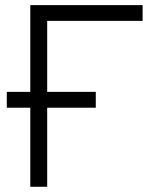

<svg xmlns="http://www.w3.org/2000/svg" viewBox="-20 -713 626 733"><path d="M5.9 -301.8V-362.3H95.7V-693.4H524.4V-633.3H160.2V-362.3H345.7V-301.8H160.2V0H95.7V-301.8Z"/></svg>

Font: Cascadia Mono PL Light
Style: Regular
Weight: 300
Monospace: yes
Designer: Aaron Bell
Foundry: Saja Typeworks
Version: Version 2404.023; ttfautohint (v1.8.4)